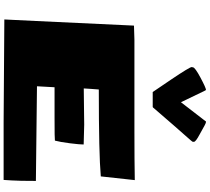

<svg xmlns="http://www.w3.org/2000/svg" viewBox="-68 -1064 1136 1040"><g transform="rotate(90 500.0 -544.0)"><path d="M343.3 -1014.2 344.7 -1021Q344.7 -1032.2 400.6 -1062Q456.5 -1091.8 467.3 -1091.8Q468.3 -1091.8 474.1 -1080.1L533.7 -956.1Q635.3 -1087.4 637.2 -1090.3V-1091.8Q647 -1091.8 658.2 -1085Q669.4 -1078.1 708.7 -1057.1Q748 -1036.1 748 -1026.9V-1020Q748 -1017.1 712.6 -977.8Q677.2 -938.5 562.5 -805.2Q560.5 -803.2 558.1 -803.2H478.5Q477.5 -803.7 410.4 -903.6Q343.3 -1003.4 343.3 -1014.2ZM954.6 4.4H643.6L85.4 0.5L93.8 -171.4Q118.7 -688.5 118.7 -701.7Q177.2 -704.1 195.3 -704.1H689.5Q854 -704.1 955.6 -706.1L935.5 -522Q817.4 -511.2 464.8 -511.2Q463.4 -499.5 461.7 -471.7Q460 -443.8 459 -429.7Q599.6 -432.1 655.3 -432.1L762.7 -429.2Q762.7 -407.7 756.1 -355Q749.5 -302.2 741.7 -273.4Q733.9 -271.5 620.1 -271.5H452.6L447.3 -176.3L960 -170.4Q960 -78.1 957.3 -38.8Q954.6 0.5 954.6 4.4Z"/></g></svg>

Font: Seymour One
Style: Book
Weight: 400
Designer: vernon adams
Foundry: vernon adams
Version: Version 1.000; ttfautohint (v0.93) -l 8 -r 50 -G 200 -x 0 -w